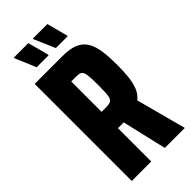

<svg xmlns="http://www.w3.org/2000/svg" viewBox="-268 -909 962 962"><g transform="rotate(-45 213.0 -427.5)"><path d="M39 0V-688H237Q291 -688 323 -673.5Q355 -659 371.5 -630Q388 -601 393.5 -559Q399 -517 399 -462Q399 -419 395 -381Q391 -343 379.5 -314Q368 -285 344 -266L415 0H273L214 -254L238 -239Q233 -237 226.5 -236.5Q220 -236 210 -236H177V0ZM177 -352H212Q229 -352 238.5 -356Q248 -360 253 -371.5Q258 -383 259 -404.5Q260 -426 260 -461Q260 -496 258.5 -517Q257 -538 252.5 -549Q248 -560 238.5 -563.5Q229 -567 213 -567H177ZM325 -740H241L193 -851V-855H296L325 -745ZM190 -740H105L58 -851V-855H161L190 -745Z"/></g></svg>

Font: Saira ExtraCondensed ExtraBold
Style: Regular
Weight: 800
Width: 2
Designer: Hector Gatti with collaboration of the Omnibus-Type team
Foundry: Omnibus-Type
Version: Version 1.101